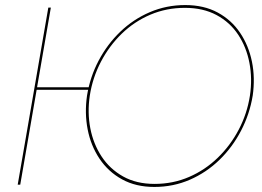

<svg xmlns="http://www.w3.org/2000/svg" viewBox="-20 -730 1034 759"><path d="M123 -385H337L335 -375H121ZM181 -700 60 0H50L171 -700ZM335 -352Q325 -285 337 -223Q349 -161 381.5 -111.5Q414 -62 466.5 -32.5Q519 -3 591 -3Q664 -3 727.5 -30.5Q791 -58 841 -106.5Q891 -155 924 -218Q957 -281 968 -352Q978 -419 966 -481.5Q954 -544 921.5 -593Q889 -642 836 -670.5Q783 -699 711 -699Q638 -699 574.5 -672Q511 -645 461.5 -597Q412 -549 379 -486Q346 -423 335 -352ZM324 -352Q336 -426 370 -490.5Q404 -555 455.5 -604.5Q507 -654 572.5 -682Q638 -710 712 -710Q786 -710 840.5 -680.5Q895 -651 929 -600.5Q963 -550 976 -486Q989 -422 979 -352Q967 -279 933 -213.5Q899 -148 847.5 -98Q796 -48 730.5 -19.5Q665 9 590 9Q517 9 462.5 -21Q408 -51 373.5 -102.5Q339 -154 326.5 -218.5Q314 -283 324 -352Z"/></svg>

Font: Jost Thin
Style: Italic
Weight: 200
Italic angle: -5°
Version: Version 3.710